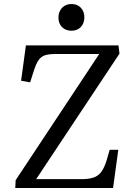

<svg xmlns="http://www.w3.org/2000/svg" viewBox="-20 -936 645 956"><path d="M575 -669 160 -44H386Q421 -44 444.5 -51.5Q468 -59 483.5 -79Q499 -99 511 -138L526 -190H569L543 0H56L58 -39L474 -667H256Q224 -667 204.5 -661Q185 -655 172 -636.5Q159 -618 147 -579L130 -526L85 -534L109 -710H570ZM271 -849Q271 -878 289 -897Q307 -916 336 -916Q365 -916 382.5 -897.5Q400 -879 400 -850Q400 -820 382.5 -801.5Q365 -783 336 -783Q307 -783 289 -801Q271 -819 271 -849Z"/></svg>

Font: Literata 36pt
Style: Italic
Weight: 400
Italic angle: -2°
Designer: Latin by Veronika Burian and Jose Scaglione. Greek by Irene Vlachou. Cyrillic by Vera Evstafieva
Foundry: TypeTogether
Version: Version 3.002